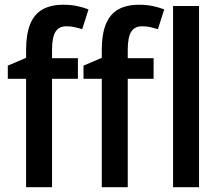

<svg xmlns="http://www.w3.org/2000/svg" viewBox="-20 -785 926 805"><path d="M306.6 -454.6H198.2V0H89.4V-454.6H12.7V-509.8L89.4 -542.5V-574.7Q89.4 -641.6 106.4 -683.6Q123.5 -725.6 158.2 -745.4Q192.9 -765.1 245.6 -765.1Q276.9 -765.1 302.5 -759.8Q328.1 -754.4 351.1 -745.6L324.7 -662.6Q309.1 -667.5 293 -671.1Q276.9 -674.8 258.8 -674.8Q226.6 -674.8 212.4 -651.4Q198.2 -627.9 198.2 -576.2V-541H306.6ZM624 -454.6H515.6V0H406.7V-454.6H330.1V-509.8L406.7 -542.5V-574.7Q406.7 -641.6 423.8 -683.6Q440.9 -725.6 475.6 -745.4Q510.3 -765.1 563 -765.1Q594.2 -765.1 619.9 -759.8Q645.5 -754.4 668.5 -745.6L642.1 -662.6Q626.5 -667.5 610.4 -671.1Q594.2 -674.8 576.2 -674.8Q543.9 -674.8 529.8 -651.4Q515.6 -627.9 515.6 -576.2V-541H624ZM814.5 0H705.6V-759.8H814.5Z"/></svg>

Font: Open Sans SemiCondensed SemiBold
Style: Regular
Weight: 600
Width: 4
Designer: Monotype Design Team
Foundry: Monotype Imaging Inc.
Version: Version 3.000